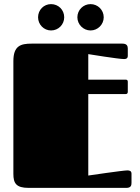

<svg xmlns="http://www.w3.org/2000/svg" viewBox="-20 -913 679 933"><path d="M591 -456C597 -456 601 -459 601 -467V-516C601 -522 598 -526 591 -526H409V-650C409 -650 556 -626 583 -626C593 -626 601 -629 601 -642V-677C601 -689 597 -701 575 -701H134C81 -701 45 -691 45 -616V-68C45 -23 58 0 119 0H594C616 0 619 -12 619 -24V-69C619 -82 610 -85 599 -85C578 -85 409 -60 409 -60V-456ZM165 -829C165 -794 193 -765 228 -765C264 -765 292 -794 292 -829C292 -865 264 -893 228 -893C193 -893 165 -865 165 -829ZM356 -829C356 -794 385 -765 420 -765C455 -765 484 -794 484 -829C484 -865 455 -893 420 -893C385 -893 356 -865 356 -829Z"/></svg>

Font: Fascinate
Style: Regular
Weight: 900
Designer: Astigmatic (AOETI)
Foundry: Astigmatic (AOETI)
Version: Version 1.000